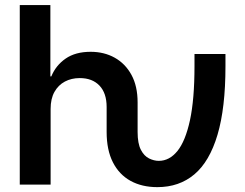

<svg xmlns="http://www.w3.org/2000/svg" viewBox="-20 -748 994 778"><path d="M617.7 10.3Q555.2 10.3 509 -15.1Q462.9 -40.5 437.5 -90.3Q412.1 -140.1 412.1 -213.4V-314.5Q412.1 -370.6 383.1 -401.1Q354 -431.6 303.2 -431.6Q269.5 -431.6 242.9 -417.5Q216.3 -403.3 200.7 -375.7Q185.1 -348.1 185.1 -306.6V0H60.1V-727.5H184.1V-438.5H188Q206.1 -482.9 245.8 -510.5Q285.6 -538.1 347.2 -538.1Q401.9 -538.1 444.8 -514.2Q487.8 -490.2 512.7 -444.6Q537.6 -398.9 537.6 -333V-213.4Q537.6 -166.5 550.8 -141.1Q564 -115.7 584 -106Q604 -96.2 623.5 -96.2Q666.5 -96.2 699 -136.2Q731.4 -176.3 749.8 -261Q768.1 -345.7 768.1 -480V-529.3H893.6V-480Q893.6 -310.1 861.3 -201.7Q829.1 -93.3 767.6 -41.5Q706.1 10.3 617.7 10.3Z"/></svg>

Font: Inter 24pt SemiBold
Style: Regular
Weight: 600
Designer: Rasmus Andersson
Foundry: rsms
Version: Version 4.001;git-66647c0bb